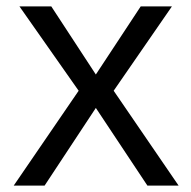

<svg xmlns="http://www.w3.org/2000/svg" viewBox="-20 -583 600 603"><path d="M23 0 227 -298 41 -563H141L281 -349L422 -563H520L337 -298L541 0H443L281 -244L120 0Z"/></svg>

Font: Darker Grotesque SemiBold
Style: Regular
Weight: 600
Designer: Gabriel Lam
Foundry: TypeRant
Version: Version 1.000;gftools[0.9.28]